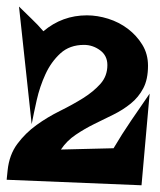

<svg xmlns="http://www.w3.org/2000/svg" viewBox="-20 -924 480 577"><path d="M429.7 -642.6 405.3 -367.2 0 -383.8 2.9 -412.1Q7.8 -459 32.2 -491.7Q56.6 -524.4 89.8 -548.3Q123 -572.3 160.6 -590.8Q198.2 -609.4 229.5 -628.9Q260.7 -648.4 281.7 -671.9Q302.7 -695.3 302.7 -728.5Q302.7 -756.8 280.8 -772.9Q258.8 -789.1 232.4 -789.1Q189.5 -789.1 161.6 -763.7Q133.8 -738.3 116.7 -701.2Q99.6 -664.1 90.3 -623Q81.1 -582 75.2 -550.8L37.1 -904.3Q55.7 -885.7 74.7 -867.7Q93.8 -849.6 110.4 -830.1Q167 -877.9 241.2 -877.9Q272.5 -877.9 305.2 -867.7Q337.9 -857.4 364.3 -837.4Q390.6 -817.4 407.7 -789.6Q424.8 -761.7 424.8 -726.6Q424.8 -685.5 410.6 -658.7Q396.5 -631.8 373 -612.8Q349.6 -593.8 320.8 -579.6Q292 -565.4 263.2 -551.3Q234.4 -537.1 207.5 -519Q180.7 -501 163.1 -474.6L321.3 -478.5Q346.7 -521.5 374 -561.5Q401.4 -601.6 429.7 -642.6Z"/></svg>

Font: Fontdiner Swanky
Style: Regular
Weight: 400
Designer: Font Diner, Inc
Foundry: Font Diner, Inc
Version: Version 1.001